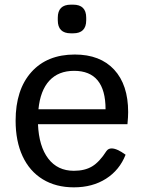

<svg xmlns="http://www.w3.org/2000/svg" viewBox="-20 -794 607 824"><path d="M527 -261H143Q147 -166 187 -113.5Q227 -61 297 -61Q344 -61 375.5 -80Q407 -99 437 -146Q445 -157 459 -157Q482 -157 519 -130Q493 -64 435 -27Q377 10 297 10Q220 10 163.5 -24.5Q107 -59 77 -123.5Q47 -188 47 -276Q47 -409 114.5 -484.5Q182 -560 301 -560Q410 -560 470 -495Q530 -430 530 -313Q530 -293 527 -261ZM433 -325Q433 -490 298 -490Q231 -490 192 -448Q153 -406 145 -325ZM228 -707V-718Q228 -774 284 -774H294Q350 -774 350 -718V-707Q350 -651 294 -651H284Q228 -651 228 -707Z"/></svg>

Font: Krub Medium
Style: Regular
Weight: 500
Designer: Ekaluck Peanpanawate
Foundry: Cadson Demak Co.,Ltd.
Version: Version 1.000; ttfautohint (v1.6)